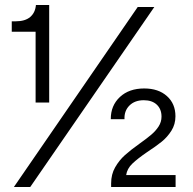

<svg xmlns="http://www.w3.org/2000/svg" viewBox="-20 -749 772 769"><path d="M122.6 -621.9H27.1V-663.6H42.3Q80.7 -663.6 101 -681Q121.3 -698.4 123.9 -729H177V-338.3H122.6ZM531.6 -721H598.1L101.1 0H35.6ZM539.9 -174.4Q567.6 -194 585.6 -209.3Q603.7 -224.6 615.3 -242.6Q626.9 -260.6 626.9 -281.9Q626.9 -312.1 607.9 -329.9Q588.9 -347.6 555.9 -347.6Q519.7 -347.6 498.4 -326.3Q477.1 -305 478.6 -271.7H423.7Q423.4 -326 460.1 -360.4Q496.7 -394.7 557.6 -394.7Q614.6 -394.7 648.6 -364.1Q682.7 -333.6 682.7 -283.3Q682.7 -251.1 666.6 -225.6Q650.4 -200 628 -181.8Q605.6 -163.6 568.9 -139.6Q531.9 -114.3 510.4 -93.9Q488.9 -73.4 485.3 -47.7H683.3V0H425.1V-14.3Q425.1 -50.9 441.2 -78.9Q457.3 -107 479.9 -127.3Q502.4 -147.6 539.9 -174.4Z"/></svg>

Font: Mona Sans VF XLt
Style: Regular
Weight: 200
Designer: Deni Anggara
Foundry: GitHub
Version: Version 2.000;Glyphs 3.2.3 (3260)